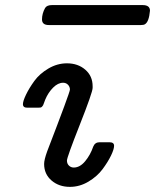

<svg xmlns="http://www.w3.org/2000/svg" viewBox="-20 -726 607 752"><path d="M69.8 -317.9Q69.8 -330.1 82 -355.5Q94.2 -380.9 114.5 -408.9Q134.8 -437 169.4 -457.5Q204.1 -478 242.2 -478Q285.2 -478 314 -453.1Q342.8 -428.2 342.8 -388.2V-381.8Q342.8 -364.7 292.5 -237.3Q242.2 -109.9 242.2 -97.2Q242.2 -85 250 -77.4Q257.8 -69.8 269 -69.8Q293 -69.8 313.5 -94.5Q334 -119.1 345.2 -151.9Q352.1 -168.9 370.1 -168.9H408.2Q427.2 -168.9 426.8 -154.8Q426.8 -141.6 414.8 -116.7Q402.8 -91.8 381.8 -63.5Q360.8 -35.2 326.4 -14.6Q292 5.9 253.9 5.9Q210.9 5.9 181.9 -19Q152.8 -43.9 152.8 -84Q152.8 -100.1 165 -133.8Q253.9 -364.7 253.9 -375Q253.9 -386.2 246.3 -394Q238.8 -401.9 227.1 -401.9Q207 -401.9 188 -382.8Q168.9 -363.8 157.2 -335.9Q155.3 -331.1 152.6 -323.5Q149.9 -315.9 148.9 -314Q147.9 -312 145 -308.6Q142.1 -305.2 137.9 -304.7Q133.8 -304.2 127 -304.2H87.9Q69.8 -303.7 69.8 -317.9ZM144.5 -649.9Q144.5 -672.9 156.7 -694.8Q163.6 -706.1 183.6 -706.1H538.6Q567.4 -706.1 567.4 -684.1Q563.5 -640.1 547.4 -630.9Q542.5 -627.9 531.7 -627.9H171.4Q144.5 -627.9 144.5 -649.9Z"/></svg>

Font: CMU Concrete
Style: BoldItalic
Weight: 700
Italic angle: -14.04°
Version: Version 0.7.0